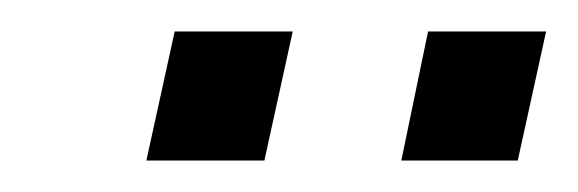

<svg xmlns="http://www.w3.org/2000/svg" viewBox="-20 -703 367 122"><path d="M235 -601 252 -683H327L309 -601ZM73 -601 91 -683H166L148 -601Z"/></svg>

Font: Saira ExtraCondensed Medium
Style: Italic
Weight: 500
Width: 2
Italic angle: -12°
Designer: Hector Gatti with collaboration of the Omnibus-Type team
Foundry: Omnibus-Type
Version: Version 1.101